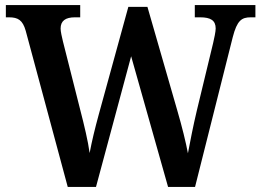

<svg xmlns="http://www.w3.org/2000/svg" viewBox="-20 -734 1025 754"><path d="M81 -613 246 0H357L495 -513L640 0H746L894 -588C911 -654 929 -666 965 -666H983V-714H745V-666H766C807 -666 827 -654 827 -622C827 -610 821 -582 817 -565L753 -300C738 -237 727 -179 718 -132C710 -175 695 -236 676 -301L559 -707H484L368 -285C353 -230 341 -181 332 -133C326 -179 310 -245 296 -299L227 -572C223 -589 218 -610 218 -622C218 -652 237 -666 274 -666H295V-714H3V-666H15C51 -666 69 -655 81 -613Z"/></svg>

Font: Noto Serif Armenian SemiCondensed SemiBold
Style: Regular
Weight: 600
Width: 4
Designer: Monotype Design Team
Foundry: Monotype Imaging Inc.
Version: Version 2.008